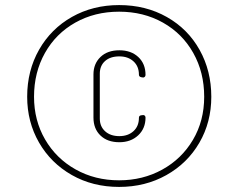

<svg xmlns="http://www.w3.org/2000/svg" viewBox="-20 -728 939 756"><path d="M87 -347Q87 -450 134 -532.5Q181 -615 263.5 -661.5Q346 -708 449 -708Q554 -708 637 -661Q720 -614 766 -531.5Q812 -449 812 -347Q812 -247 765 -166Q718 -85 635 -38.5Q552 8 449 8Q345 8 262.5 -39Q180 -86 133.5 -167Q87 -248 87 -347ZM449 -18Q542 -18 618.5 -60Q695 -102 739.5 -177Q784 -252 784 -347Q784 -443 741 -519.5Q698 -596 621.5 -639Q545 -682 449 -682Q353 -682 276.5 -639Q200 -596 157 -519.5Q114 -443 114 -347Q114 -254 157.5 -179Q201 -104 277.5 -61Q354 -18 449 -18ZM348 -435Q348 -477 375.5 -503.5Q403 -530 450 -530Q496 -530 524.5 -503.5Q553 -477 553 -433Q553 -428 549.5 -425Q546 -422 542 -423L536 -424Q527 -426 527 -434Q527 -467 505.5 -486.5Q484 -506 450 -506Q414 -506 393.5 -487.5Q373 -469 373 -438V-261Q373 -230 394 -211Q415 -192 450 -192Q484 -192 505.5 -211.5Q527 -231 527 -264Q527 -273 536 -274L544 -275Q548 -275 550.5 -272Q553 -269 553 -265Q553 -222 524 -195Q495 -168 450 -168Q403 -168 375.5 -194.5Q348 -221 348 -265Z"/></svg>

Font: Barlow GEO Thin
Style: Regular
Weight: 100
Designer: Jeremy Tribby
Foundry: Tribby Type
Version: Version 1.408